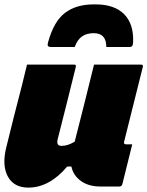

<svg xmlns="http://www.w3.org/2000/svg" viewBox="-29 -844 671 874"><path d="M94 -550H308Q319 -550 316 -539Q296 -457 275 -374Q254 -291 233 -208Q227 -180 251 -180Q264 -180 278 -184Q292 -188 311 -199Q333 -286 355.5 -374.5Q378 -463 399 -550H613Q624 -550 621 -539Q579 -369 536 -199Q534 -193 537 -190Q539 -187 544 -187H573Q562 -142 550.5 -96.5Q539 -51 528 -6Q525 5 514 5H427Q374 5 339 -20.5Q304 -46 296 -86H277Q196 10 100 10Q34 10 6.5 -41Q-21 -92 0 -175Q18 -249 34.5 -314Q51 -379 70 -452Q76 -477 82 -501Q88 -525 94 -550ZM398 -693Q367 -693 345.5 -679Q324 -665 311 -630H203Q194 -630 190 -634Q186 -638 190 -652Q216 -747 267 -785.5Q318 -824 397 -824H407Q491 -824 535.5 -780Q580 -736 577 -652Q576 -639 572.5 -634.5Q569 -630 558 -630H455Q455 -693 398 -693Z"/></svg>

Font: Recursive Sn Lnr St XBk
Style: Italic
Weight: 1000
Italic angle: -15°
Version: Version 1.079;hotconv 1.0.112;makeotfexe 2.5.65598; ttfautoh